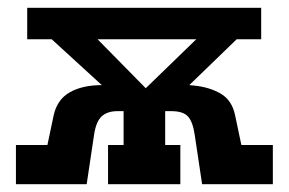

<svg xmlns="http://www.w3.org/2000/svg" viewBox="-20 -474 743 494"><path d="M21 0V-101H102L118 -177Q127 -218 159.5 -236.5Q192 -255 242 -255L113 -373H50V-454H652V-373H589L467 -255L478 -254Q519 -250 548 -233Q577 -216 585 -177L601 -101H682V0H500L481 -127Q476 -161 463.5 -174.5Q451 -188 421 -188H405V-101H444V0H258V-101H298V-188H282Q256 -188 241.5 -174.5Q227 -161 222 -127L203 0ZM355 -247 485 -373H231Z"/></svg>

Font: Podkova ExtraBold
Style: Regular
Weight: 800
Designer: Ilya Yudin
Foundry: Cyreal (www.cyreal.org)
Version: Version 2.103